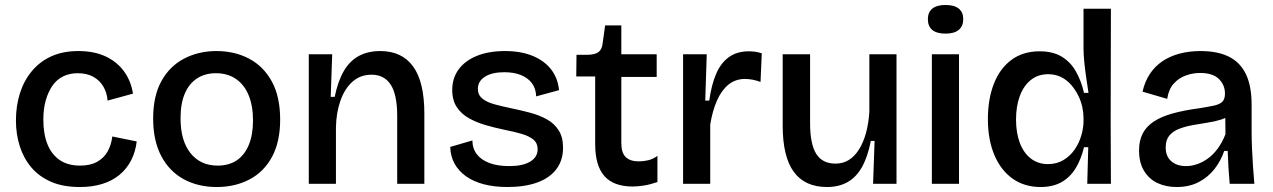

<svg xmlns="http://www.w3.org/2000/svg" viewBox="-20 -738 5112 771"><path d="M301 13Q233 13 185 -8Q137 -29 106 -65.5Q75 -102 59.5 -150.5Q44 -199 44 -254Q44 -313 60 -363.5Q76 -414 108 -452.5Q140 -491 186.5 -512Q233 -533 295 -533Q358 -533 404 -511.5Q450 -490 478 -451.5Q506 -413 514 -362L412 -334Q410 -364 395.5 -389.5Q381 -415 355 -429.5Q329 -444 292 -444Q259 -444 233 -431Q207 -418 190 -393Q173 -368 163.5 -334Q154 -300 154 -258Q154 -200 170.5 -159Q187 -118 219.5 -95.5Q252 -73 302 -73Q343 -73 370.5 -88.5Q398 -104 412.5 -130.5Q427 -157 431 -190L529 -170Q524 -128 506.5 -94Q489 -60 460 -36Q431 -12 391 0.5Q351 13 301 13Z M851 13Q775 13 717.5 -18.5Q660 -50 627.5 -111.5Q595 -173 595 -262Q595 -353 628.5 -413Q662 -473 720 -503Q778 -533 849 -533Q923 -533 981 -502Q1039 -471 1072 -410Q1105 -349 1105 -258Q1105 -168 1072 -107.5Q1039 -47 981 -17Q923 13 851 13ZM854 -73Q899 -73 930.5 -94Q962 -115 979 -156Q996 -197 996 -254Q996 -313 978.5 -355.5Q961 -398 927.5 -421Q894 -444 847 -444Q803 -444 771 -423Q739 -402 722 -362Q705 -322 705 -263Q705 -173 745 -123Q785 -73 854 -73Z M1220 0V-312V-520H1314L1308 -349H1324Q1337 -412 1360.5 -452.5Q1384 -493 1420.5 -513Q1457 -533 1507 -533Q1594 -533 1639 -471Q1684 -409 1684 -282V0H1575V-272Q1575 -358 1549 -398Q1523 -438 1472 -438Q1427 -438 1395.5 -410Q1364 -382 1347 -333.5Q1330 -285 1329 -226V0Z M2018 13Q1965 13 1923 2Q1881 -9 1851.5 -30Q1822 -51 1805.5 -80.5Q1789 -110 1788 -148L1877 -174Q1877 -142 1894.5 -119Q1912 -96 1945 -83.5Q1978 -71 2025 -71Q2079 -71 2109 -89Q2139 -107 2139 -139Q2139 -163 2122.5 -177Q2106 -191 2076 -200Q2046 -209 2005 -217Q1967 -225 1930.5 -235.5Q1894 -246 1863.5 -263Q1833 -280 1814.5 -307.5Q1796 -335 1796 -377Q1796 -424 1821.5 -459Q1847 -494 1894.5 -513.5Q1942 -533 2008 -533Q2071 -533 2118 -514Q2165 -495 2192.5 -460Q2220 -425 2225 -376L2133 -351Q2132 -383 2115.5 -404.5Q2099 -426 2071 -437Q2043 -448 2005 -448Q1956 -448 1927.5 -430Q1899 -412 1899 -381Q1899 -357 1916.5 -342.5Q1934 -328 1964.5 -319.5Q1995 -311 2034 -303Q2073 -295 2110 -285Q2147 -275 2176.5 -258.5Q2206 -242 2223.5 -214.5Q2241 -187 2241 -145Q2241 -94 2214 -58.5Q2187 -23 2137 -5Q2087 13 2018 13Z M2521 11Q2444 11 2407 -31Q2370 -73 2370 -159V-431H2294L2295 -518H2342Q2370 -519 2383.5 -529Q2397 -539 2400 -564L2410 -636H2475V-520H2617V-429H2475V-163Q2475 -124 2493 -107Q2511 -90 2545 -90Q2564 -90 2583 -94.5Q2602 -99 2620 -112V-7Q2591 3 2566 7Q2541 11 2521 11Z M2723 0V-269V-520H2818L2812 -334H2828Q2837 -398 2856 -442Q2875 -486 2907.5 -509Q2940 -532 2987 -532Q2998 -532 3010.5 -530.5Q3023 -529 3039 -524L3034 -409Q3018 -415 3002 -418Q2986 -421 2972 -421Q2933 -421 2905 -398Q2877 -375 2859 -334Q2841 -293 2832 -238V0Z M3301 13Q3212 13 3167.5 -48Q3123 -109 3123 -233V-520H3233V-243Q3233 -160 3257.5 -120.5Q3282 -81 3335 -81Q3365 -81 3388.5 -95.5Q3412 -110 3429.5 -138Q3447 -166 3457.5 -204Q3468 -242 3471 -289V-520H3580V-221V0H3486L3492 -172H3477Q3464 -107 3441 -66.5Q3418 -26 3383 -6.5Q3348 13 3301 13Z M3722 0V-520H3831V0ZM3777 -603Q3742 -603 3724 -617.5Q3706 -632 3706 -661Q3706 -689 3724 -703.5Q3742 -718 3777 -718Q3812 -718 3830 -703.5Q3848 -689 3848 -661Q3848 -633 3830 -618Q3812 -603 3777 -603Z M4159 13Q4094 13 4046.5 -20.5Q3999 -54 3973 -115.5Q3947 -177 3947 -260Q3947 -340 3971 -401.5Q3995 -463 4041.5 -497.5Q4088 -532 4155 -532Q4208 -532 4243.5 -510.5Q4279 -489 4300.5 -451Q4322 -413 4333 -365H4351Q4346 -396 4341.5 -428Q4337 -460 4334 -490Q4331 -520 4331 -543V-703H4441L4440 -251L4441 0H4346L4350 -147H4333Q4321 -97 4298.5 -61Q4276 -25 4241.5 -6Q4207 13 4159 13ZM4188 -79Q4223 -79 4250 -95Q4277 -111 4295 -137Q4313 -163 4322 -193.5Q4331 -224 4331 -251V-265Q4331 -285 4326 -308.5Q4321 -332 4309.5 -355Q4298 -378 4281 -397.5Q4264 -417 4241 -428.5Q4218 -440 4189 -440Q4148 -440 4119 -416.5Q4090 -393 4075 -352Q4060 -311 4060 -258Q4060 -204 4075.5 -163.5Q4091 -123 4120 -101Q4149 -79 4188 -79Z M4705 13Q4662 13 4628 -3Q4594 -19 4574 -52Q4554 -85 4554 -134Q4554 -174 4569 -202.5Q4584 -231 4614 -250.5Q4644 -270 4689 -282.5Q4734 -295 4794 -303Q4832 -309 4855 -314Q4878 -319 4888.5 -329.5Q4899 -340 4899 -362Q4899 -397 4874.5 -421Q4850 -445 4799 -445Q4770 -445 4742 -435Q4714 -425 4693.5 -402.5Q4673 -380 4667 -341L4568 -370Q4577 -410 4597 -440.5Q4617 -471 4647 -491.5Q4677 -512 4716 -522.5Q4755 -533 4801 -533Q4870 -533 4915.5 -510Q4961 -487 4983.5 -439.5Q5006 -392 5006 -318V-213Q5006 -180 5007.5 -143.5Q5009 -107 5011.5 -70.5Q5014 -34 5017 0H4918Q4915 -31 4913 -64.5Q4911 -98 4910 -132H4896Q4883 -93 4857.5 -60Q4832 -27 4794 -7Q4756 13 4705 13ZM4743 -71Q4764 -71 4786.5 -78.5Q4809 -86 4830.5 -101.5Q4852 -117 4870 -141.5Q4888 -166 4901 -199L4900 -285L4925 -281Q4909 -266 4884 -258Q4859 -250 4829 -245.5Q4799 -241 4769 -235.5Q4739 -230 4714.5 -220.5Q4690 -211 4675.5 -193.5Q4661 -176 4661 -146Q4661 -110 4683.5 -90.5Q4706 -71 4743 -71Z"/></svg>

Font: Bricolage Grotesque 24pt Medium
Style: Regular
Weight: 500
Designer: Mathieu Triay
Foundry: Atelier Triay
Version: Version 1.001;gftools[0.9.33.dev8+g029e19f]